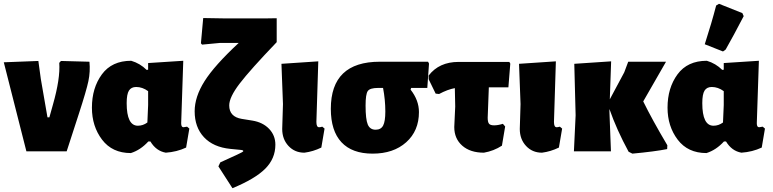

<svg xmlns="http://www.w3.org/2000/svg" viewBox="-20 -797 4068 1011"><path d="M451 -472Q456 -420 445.5 -370Q435 -320 395 -197L331 0H119L0 -469L182 -476L195 -381L230 -179H240L259 -247Q298 -384 292 -466L301 -476Z M669 9Q571 9 517.5 -61.5Q464 -132 464 -230Q464 -334 516.5 -405.5Q569 -477 671 -477Q718 -463 752 -429L760 -430V-465L945 -477L934 -148Q934 -127 946 -127Q947 -127 965 -130L977 -120L960 -20Q911 3 853 7Q802 -2 772 -52H761Q720 -7 669 9ZM647 -254Q647 -135 706 -135Q733 -135 756 -152L760 -244V-317Q730 -339 697 -339Q671 -339 659 -320Q647 -301 647 -254Z M1204 194 1130 79 1140 58Q1256 6 1260 1Q1261 0 1261 -2Q1261 -7 1244 -8L1193 -13Q1103 -22 1054 -74.5Q1005 -127 1005 -211Q1005 -287 1057 -369.5Q1109 -452 1237 -571H1139L1044 -562L1038 -569L1050 -702L1170 -700H1372L1437 -701V-575Q1297 -429 1242 -357Q1187 -285 1187 -242Q1187 -182 1253 -171L1309 -162Q1364 -153 1397 -118.5Q1430 -84 1430 -35Q1430 38 1376.5 91.5Q1323 145 1204 194Z M1583 7Q1532 7 1499 -28.5Q1466 -64 1466 -118L1470 -249L1462 -461L1656 -474L1646 -155Q1646 -127 1660 -127Q1667 -127 1677 -130L1689 -120L1672 -20Q1629 1 1583 7Z M1942 12Q1834 12 1778 -48Q1722 -108 1722 -224Q1722 -472 1980 -472H2234L2239 -462L2230 -334H2145L2142 -325Q2186 -269 2186 -207Q2186 -108 2119 -48Q2052 12 1942 12ZM1958 -114Q1986 -114 1997.5 -136Q2009 -158 2009 -210Q2009 -271 1997 -334H1971Q1928 -334 1916.5 -317.5Q1905 -301 1905 -241Q1905 -169 1916.5 -141.5Q1928 -114 1958 -114Z M2528 7Q2456 7 2414 -30Q2372 -67 2372 -128L2377 -236L2375 -333Q2337 -326 2292 -302L2274 -304L2237 -380V-399Q2292 -471 2395 -471H2662L2667 -462L2657 -337H2554L2548 -177Q2548 -154 2555 -145.5Q2562 -137 2582 -137Q2602 -137 2628 -145L2640 -131L2623 -30Q2580 -2 2528 7Z M2834 7Q2783 7 2750 -28.5Q2717 -64 2717 -118L2721 -249L2713 -461L2907 -474L2897 -155Q2897 -127 2911 -127Q2918 -127 2928 -130L2940 -120L2923 -20Q2880 1 2834 7Z M3002 0 3011 -190 3004 -461 3198 -474 3191 -274 3267 -416 3288 -472H3487L3367 -263Q3414 -167 3494 -32L3493 -12Q3428 1 3310 12L3290 2Q3227 -114 3189 -223V-210L3197 0Z M3751 -768 3766 -777 3889 -728 3896 -712Q3842 -608 3801 -536L3787 -526L3691 -564Q3728 -679 3751 -768ZM3700 9Q3602 9 3548.5 -61.5Q3495 -132 3495 -230Q3495 -334 3547.5 -405.5Q3600 -477 3702 -477Q3749 -463 3783 -429L3791 -430V-465L3976 -477L3965 -148Q3965 -127 3977 -127Q3978 -127 3996 -130L4008 -120L3991 -20Q3942 3 3884 7Q3833 -2 3803 -52H3792Q3751 -7 3700 9ZM3678 -254Q3678 -135 3737 -135Q3764 -135 3787 -152L3791 -244V-317Q3761 -339 3728 -339Q3702 -339 3690 -320Q3678 -301 3678 -254Z"/></svg>

Font: Alegreya Sans Black
Style: Regular
Weight: 900
Designer: Juan Pablo del Peral
Foundry: Huerta Tipografica
Version: Version 2.007